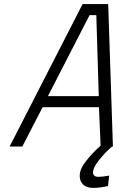

<svg xmlns="http://www.w3.org/2000/svg" viewBox="-20 -715 595 937"><path d="M434 127Q434 148 461 148Q481 148 513 142L507 193Q466 202 436 202Q403 202 386 186Q369 170 369 142Q369 110 401 69.5Q433 29 471 -4L463 -192H188L89 0H27L383 -695H508L531 -3V0H527Q497 25 465.5 63.5Q434 102 434 127ZM462 -246 450 -641H417L214 -246Z"/></svg>

Font: Cairo Light
Style: Italic
Weight: 300
Italic angle: -13°
Designer: Mohamed Gaber, Accademia di Belle Arti di Urbino and others
Foundry: Kief Type Foundry, Accademia di Belle Arti di Urbino and others
Version: Version 3.011